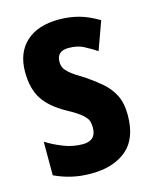

<svg xmlns="http://www.w3.org/2000/svg" viewBox="-91 -619 552 691"><g transform="rotate(-15 184.5 -273.0)"><path d="M345 -160Q345 -72 296 -31Q247 10 164 10Q126 10 93 2.5Q60 -5 28 -20V-145Q55 -128 90 -114Q125 -100 162 -100Q212 -100 212 -149Q212 -161 209 -172Q206 -183 190 -197.5Q174 -212 135 -233Q79 -264 53.5 -303Q28 -342 28 -405Q28 -476 71.5 -516Q115 -556 194 -556Q233 -556 268 -546.5Q303 -537 341 -514L303 -409Q278 -425 256 -436.5Q234 -448 201 -448Q157 -448 157 -408Q157 -396 161.5 -386Q166 -376 181.5 -363Q197 -350 231 -330Q261 -310 287.5 -287.5Q314 -265 329.5 -235Q345 -205 345 -160Z"/></g></svg>

Font: Noto Sans Gujarati ExtraCondensed
Style: Bold
Weight: 700
Width: 2
Designer: Jelle Bosma - Monotype Design Team, Universal Thirst
Foundry: Monotype Imaging Inc.
Version: Version 2.106; ttfautohint (v1.8.4.7-5d5b)